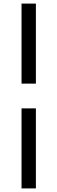

<svg xmlns="http://www.w3.org/2000/svg" viewBox="-20 -772 320 1070"><path d="M100 -306H180V-752H100ZM100 278H180V-168H100Z"/></svg>

Font: Hibana 45 SubMedium
Style: Regular
Weight: 500
Width: 6
Designer: pygmalion
Foundry: ybstudio
Version: Version 2021.007;FEAKit 1.0